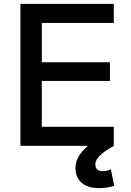

<svg xmlns="http://www.w3.org/2000/svg" viewBox="-20 -750 673 987"><path d="M85 0V-730H565V-632H195V-430H545V-334H195V-98H565V0ZM489 217Q431 217 399.5 189.5Q368 162 368 112Q368 76 392.5 41.5Q417 7 465 -25L565 0Q520 24 495 48.5Q470 73 470 93Q470 130 508 130Q531 130 550 120L567 205Q533 217 489 217Z"/></svg>

Font: M PLUS 2 Medium
Style: Regular
Weight: 500
Designer: Coji Morishita
Foundry: UNDERFOREST DESIGN
Version: Version 1.001